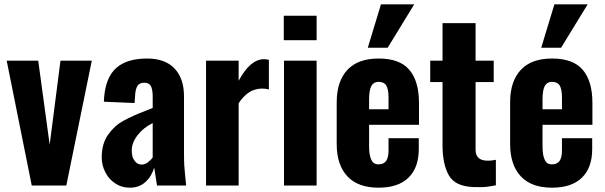

<svg xmlns="http://www.w3.org/2000/svg" viewBox="-20 -859 2801 889"><path d="M11 -578H157L210 -189L260 -578H405L287 0H127Z M512 -11C492 -24 477 -42 467 -63C456 -84 451 -107 451 -130C451 -173 461 -208 481 -236C500 -263 524 -285 552 -300C579 -315 614 -331 657 -347L687 -359V-413C687 -434 684 -449 679 -460C673 -471 663 -476 648 -476C633 -476 623 -471 617 -462C611 -453 607 -439 606 -422L603 -382L461 -388L462 -407C467 -470 486 -516 519 -545C552 -574 600 -588 661 -588C718 -588 760 -572 789 -541C818 -510 832 -467 832 -412V-143C832 -106 834 -75 837 -49C840 -22 841 -6 842 0H707C704 -19 700 -47 694 -83C686 -56 673 -34 654 -17C635 1 611 10 582 10C555 10 532 3 512 -11ZM664 -107C673 -114 681 -121 687 -130V-289C658 -275 635 -256 617 -233C599 -210 590 -186 590 -162C590 -142 594 -126 603 -115C611 -103 622 -97 636 -97C645 -97 655 -100 664 -107Z M934 -578H1085V-485C1121 -552 1160 -585 1203 -585C1208 -585 1216 -584 1225 -582V-445C1213 -448 1202 -449 1193 -449C1170 -448 1151 -443 1134 -432C1117 -421 1100 -404 1085 -381V0H934Z M1294 -786H1446V-673H1294ZM1295 -578H1446V0H1295Z M1589 -42C1556 -77 1539 -127 1539 -192V-386C1539 -451 1556 -501 1589 -536C1622 -571 1670 -588 1733 -588C1798 -588 1845 -571 1875 -536C1905 -501 1920 -450 1920 -382V-281H1689V-184C1689 -155 1692 -134 1699 -120C1705 -105 1716 -98 1733 -98C1748 -98 1760 -103 1768 -114C1775 -124 1779 -140 1779 -163V-219H1919V-169C1919 -111 1903 -67 1871 -36C1839 -5 1793 10 1733 10C1670 10 1622 -7 1589 -42ZM1779 -353V-409C1779 -434 1775 -453 1768 -464C1761 -475 1749 -480 1733 -480C1718 -480 1707 -474 1700 -462C1693 -450 1689 -429 1689 -398V-353ZM1744 -839H1898L1775 -638H1683Z M2059 -46C2039 -80 2029 -127 2029 -188V-479H1972V-578H2029V-752H2182V-578H2266V-479H2182V-166C2182 -148 2187 -135 2197 -127C2206 -119 2220 -115 2239 -115C2250 -115 2263 -116 2276 -119V-1C2272 0 2260 2 2241 5C2222 8 2198 8 2171 7C2116 5 2078 -13 2059 -46Z M2392 -42C2359 -77 2342 -127 2342 -192V-386C2342 -451 2359 -501 2392 -536C2425 -571 2473 -588 2536 -588C2601 -588 2648 -571 2678 -536C2708 -501 2723 -450 2723 -382V-281H2492V-184C2492 -155 2495 -134 2502 -120C2508 -105 2519 -98 2536 -98C2551 -98 2563 -103 2571 -114C2578 -124 2582 -140 2582 -163V-219H2722V-169C2722 -111 2706 -67 2674 -36C2642 -5 2596 10 2536 10C2473 10 2425 -7 2392 -42ZM2582 -353V-409C2582 -434 2578 -453 2571 -464C2564 -475 2552 -480 2536 -480C2521 -480 2510 -474 2503 -462C2496 -450 2492 -429 2492 -398V-353ZM2547 -839H2701L2578 -638H2486Z"/></svg>

Font: Oswald SemiBold
Style: Regular
Weight: 400
Version: Version